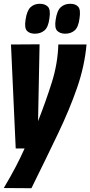

<svg xmlns="http://www.w3.org/2000/svg" viewBox="-22 -783 477 1014"><path d="M286 -548H435Q425 -435 385.5 -320.5Q346 -206 284 -76.5Q222 53 144 211L-2 210Q36 146 62 96Q88 46 108 1H61L36 -548L187 -549L179 -143Q222 -253 252.5 -350.5Q283 -448 286 -548ZM322 -605Q296 -605 280.5 -620Q265 -635 272 -679Q279 -727 299 -745Q319 -763 349 -763Q377 -763 391 -747.5Q405 -732 398 -686Q392 -639 372 -622Q352 -605 322 -605ZM162 -605Q135 -605 120.5 -620Q106 -635 113 -679Q120 -727 139.5 -745Q159 -763 188 -763Q216 -763 231 -747.5Q246 -732 239 -686Q233 -639 212.5 -622Q192 -605 162 -605Z"/></svg>

Font: Georama Condensed ExtraBold
Style: Italic
Weight: 800
Width: 3
Italic angle: -9°
Designer: Jean-Baptiste Levee
Foundry: Production Type
Version: Version 1.000